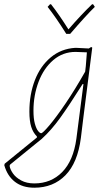

<svg xmlns="http://www.w3.org/2000/svg" viewBox="-78 -678 512 895"><path d="M352 -456 311 -133 299 -35Q284 81 227 139Q170 197 82 197Q27 197 -8.5 169.5Q-44 142 -58 92L-56 85L94 -37V-42Q76 -60 67.5 -87Q59 -114 59 -158Q59 -238 84.5 -304Q110 -370 158.5 -410.5Q207 -451 273 -455H277L336 -452L347 -459ZM78 -162Q78 -125 84.5 -101.5Q91 -78 99.5 -67.5Q108 -57 114 -57Q121 -57 152 -93.5Q183 -130 227.5 -195.5Q272 -261 319 -344L322 -370L327 -434L274 -436Q215 -436 170.5 -398Q126 -360 102 -297Q78 -234 78 -162ZM311 -286H307Q244 -186 202.5 -128.5Q161 -71 117 -31L-27 86Q-30 88 -31.5 90.5Q-33 93 -33 96Q-31 111 -18 130Q-5 149 20.5 163Q46 177 82 177Q160 177 212 124Q264 71 278 -31ZM364 -646Q322 -605 249 -520H231Q182 -598 144 -646L155 -658H160Q199 -608 241 -541Q300 -609 351 -658H356Z"/></svg>

Font: Luna Sans Thin
Style: Italic
Weight: 250
Italic angle: -7°
Designer: Juan Pablo del Peral
Foundry: Huerta Tipografica
Version: Version 2.001; ttfautohint (v1.5)